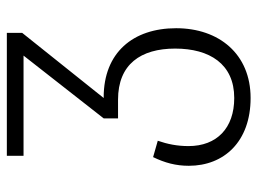

<svg xmlns="http://www.w3.org/2000/svg" viewBox="-118 -446 770 575"><g transform="rotate(-90 267.5 -158.0)"><path d="M264 -233H262L457 -477V-523H89V-473H389L201 -233V-190H257C363 -190 410 -122 410 -19C410 84 364 158 262 158C172 158 118 106 118 21C118 -13 124 -42 134 -71L85 -85C68 -50 59 -17 59 22C59 127 131 207 262 207C394 207 471 112 471 -16C471 -145 398 -233 264 -233Z"/></g></svg>

Font: FiraGO Light
Style: Regular
Weight: 300
Designer: bBox Type
Foundry: bBox Type GmbH
Version: Version 1.001;PS 001.001;hotconv 1.0.88;makeotf.lib2.5.64775